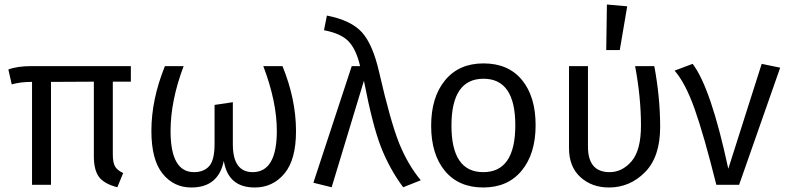

<svg xmlns="http://www.w3.org/2000/svg" viewBox="-20 -819 3489 851"><path d="M560 -457H480V-136Q480 -98 490 -81Q500 -64 526 -52L500 11Q442 -4 419 -34.5Q396 -65 396 -127V-457L206 -456V0H122V-456H119Q71 -456 32 -445L17 -511Q57 -526 120 -526H560Z M1232 -526Q1292 -379 1292 -238Q1292 -111 1240.5 -49.5Q1189 12 1109 12Q991 12 972 -106Q948 12 828 12Q750 12 700.5 -49.5Q651 -111 651 -239Q651 -378 711 -526H794Q736 -373 736 -238Q736 -56 840 -56Q883 -56 907 -82.5Q931 -109 931 -181V-354L1012 -366V-180Q1012 -56 1100 -56Q1207 -56 1207 -239Q1207 -368 1147 -526Z M1429 -750Q1536 -729 1584 -676Q1632 -623 1660 -501Q1711 -279 1749 -184.5Q1787 -90 1845 -20L1767 11Q1707 -70 1669.5 -165Q1632 -260 1593 -461L1450 11L1369 -9L1539 -526H1576Q1559 -600 1525 -635.5Q1491 -671 1416 -685Z M2123 -538Q2233 -538 2293.5 -464.5Q2354 -391 2354 -264Q2354 -138 2292.5 -63Q2231 12 2122 12Q2013 12 1952 -61.5Q1891 -135 1891 -262Q1891 -388 1952.5 -463Q2014 -538 2123 -538ZM2123 -470Q1981 -470 1981 -262Q1981 -56 2122 -56Q2264 -56 2264 -264Q2264 -470 2123 -470Z M2670 -799 2760 -791 2727 -597H2667ZM2880 -526Q2906 -388 2906 -256Q2906 -124 2839 -56Q2772 12 2679 12Q2603 12 2552.5 -34Q2502 -80 2502 -162V-526H2586V-169Q2586 -56 2682 -56Q2738 -56 2779.5 -104.5Q2821 -153 2821 -263Q2821 -387 2795 -526Z M3050 -536Q3131 -430 3208 -71L3356 -536L3438 -519L3256 0H3155Q3100 -220 3059 -335.5Q3018 -451 2970 -506Z"/></svg>

Font: FiraGO Book
Style: Regular
Weight: 350
Designer: bBox Type
Foundry: bBox Type GmbH
Version: Version 1.001;PS 001.001;hotconv 1.0.88;makeotf.lib2.5.64775